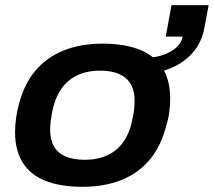

<svg xmlns="http://www.w3.org/2000/svg" viewBox="-20 -707 823 739"><path d="M297 12Q213 12 155 -11Q97 -34 67.5 -81Q38 -128 38 -198Q38 -227 42 -254Q46 -281 53 -307Q74 -386 118 -437Q162 -488 227 -513.5Q292 -539 374 -539Q459 -539 517 -516Q575 -493 605 -446Q635 -399 635 -328Q635 -301 631.5 -275Q628 -249 620 -224Q600 -144 556 -92Q512 -40 447 -14Q382 12 297 12ZM306 -92Q357 -92 395.5 -110.5Q434 -129 458 -165.5Q482 -202 491 -255Q495 -273 496 -284.5Q497 -296 497.5 -304.5Q498 -313 498 -320Q498 -358 483 -383.5Q468 -409 439 -422Q410 -435 366 -435Q314 -435 276 -416.5Q238 -398 214 -362Q190 -326 180 -272Q177 -255 175.5 -243Q174 -231 173.5 -223Q173 -215 173 -208Q173 -170 187.5 -144Q202 -118 232 -105Q262 -92 306 -92ZM512 -422 522 -483Q588 -483 632 -506Q676 -529 683 -566H618L640 -687H783L767 -601Q757 -545 722.5 -505Q688 -465 634.5 -443.5Q581 -422 512 -422Z"/></svg>

Font: Archivo SemiExpanded SemiBold
Style: Italic
Weight: 600
Width: 6
Italic angle: -10°
Designer: Hector Gatti
Foundry: Omnibus-Type
Version: Version 2.001